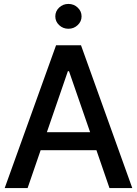

<svg xmlns="http://www.w3.org/2000/svg" viewBox="-20 -958 697 978"><path d="M120.6 0H3.9L265.6 -727.5H392.6L653.8 0H537.6L471.2 -192.9H187ZM325.7 -595.2 218.8 -284.7H439L331.5 -595.2ZM328.6 -811.5Q300.8 -811.5 281.2 -830.1Q261.7 -848.6 261.7 -874.5Q261.7 -900.9 281.2 -919.4Q300.8 -938 328.6 -938Q356 -938 375.7 -919.4Q395.5 -900.9 395.5 -874.5Q395.5 -848.6 375.7 -830.1Q356 -811.5 328.6 -811.5Z"/></svg>

Font: Inter Tight Medium
Style: Regular
Weight: 500
Designer: Rasmus Andersson
Foundry: rsms
Version: Version 3.004; ttfautohint (v1.8.4.7-5d5b)